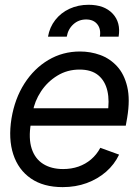

<svg xmlns="http://www.w3.org/2000/svg" viewBox="-20 -767 576 799"><path d="M240.7 11.7Q160.6 11.7 108.4 -24.4Q56.2 -60.5 35.2 -124.8Q14.2 -189 27.8 -273.9Q41.5 -356.4 81.5 -419.2Q121.6 -481.9 181.2 -517.3Q240.7 -552.7 313 -552.7Q356.9 -552.7 397.2 -538.1Q437.5 -523.4 467.3 -491Q497.1 -458.5 509.5 -406Q522 -353.5 509.3 -277.3L503.4 -244.1H82.5L94.7 -316.4H470.7L427.2 -292Q436.5 -346.7 427 -388.4Q417.5 -430.2 388.9 -453.9Q360.4 -477.5 311 -477.5Q259.8 -477.5 218.5 -452.1Q177.2 -426.8 150.6 -386.5Q124 -346.2 116.2 -300.8L108.4 -252.9Q98.1 -190.9 111.8 -148.7Q125.5 -106.4 159.4 -85Q193.4 -63.5 242.7 -63.5Q276.9 -63.5 306.4 -73.7Q335.9 -84 359.1 -103.8Q382.3 -123.5 397.5 -151.9L475.6 -123.5Q456.1 -82.5 421.4 -52.2Q386.7 -22 340.8 -5.1Q294.9 11.7 240.7 11.7ZM179.7 -614.3Q186.5 -653.8 210 -683.8Q233.4 -713.9 269.3 -730.5Q305.2 -747.1 348.6 -747.1Q414.1 -747.1 448.7 -710.4Q483.4 -673.8 473.6 -614.3H395.5Q400.9 -646 385 -666Q369.1 -686 338.4 -686Q307.6 -686 285.4 -666Q263.2 -646 257.8 -614.3Z"/></svg>

Font: Inter Tight
Style: Italic
Weight: 400
Italic angle: -9.39999°
Designer: Rasmus Andersson
Foundry: rsms
Version: Version 3.002